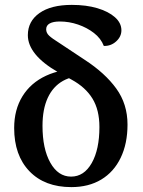

<svg xmlns="http://www.w3.org/2000/svg" viewBox="-20 -752 584 786"><path d="M272 14Q163 14 100.5 -51Q38 -116 38 -228Q38 -303 72 -358Q106 -413 168.5 -442Q231 -471 315 -470L336 -440Q279 -444 238 -421Q197 -398 175.5 -351.5Q154 -305 154 -237Q154 -143 186 -86Q218 -29 271 -29Q324 -29 355.5 -84.5Q387 -140 387 -232Q387 -302 358.5 -348.5Q330 -395 273 -426L217 -457Q156 -492 125 -530Q94 -568 94 -608Q94 -665 141.5 -698.5Q189 -732 274 -732Q333 -732 378.5 -718.5Q424 -705 450.5 -681.5Q477 -658 477 -628Q477 -602 455.5 -582.5Q434 -563 405 -564Q393 -595 364.5 -617Q336 -639 299.5 -651.5Q263 -664 225 -664Q198 -664 183.5 -656Q169 -648 169 -632Q169 -617 181.5 -605.5Q194 -594 223 -576L327 -507Q410 -453 456 -389.5Q502 -326 502 -242Q502 -164 474 -106Q446 -48 394.5 -17Q343 14 272 14Z"/></svg>

Font: Arima SemiBold
Style: Regular
Weight: 600
Designer: Joana Correia and Natanael Gama
Foundry: NDISCOVER
Version: Version 1.101;gftools[0.9.23]